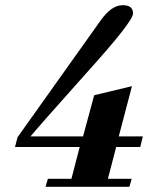

<svg xmlns="http://www.w3.org/2000/svg" viewBox="-20 -722 650 742"><path d="M532 -195 522 -154H429L397 -31H489L480 0H156L165 -31H256L288 -154H38Q40 -162 42.5 -171.5Q45 -181 48 -192L369 -643Q411 -702 454 -702Q495 -702 494 -669Q493 -638 316 -442Q213 -327 159 -265.5Q105 -204 98 -195H301L344 -354L490 -389L439 -195Z"/></svg>

Font: GFS Didot
Style: Bold Italic
Weight: 700
Italic angle: -12°
Designer: Designed by Takis Katsoulidis and George D. Matthiopoulos.
Foundry: Designed by Takis Katsoulidis and George D. Matthiopoulos.
Version: Version 1.0